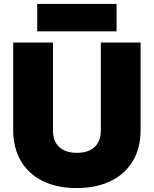

<svg xmlns="http://www.w3.org/2000/svg" viewBox="-20 -945 781 975"><path d="M47 -284V-729H249V-283Q249 -228 280.5 -198.5Q312 -169 371 -169Q429 -169 460.5 -198.5Q492 -228 492 -283V-729H694V-284Q694 -192 653.5 -125.5Q613 -59 540 -24.5Q467 10 369 10Q268 10 195.5 -26.5Q123 -63 85 -129.5Q47 -196 47 -284ZM169 -925H572V-786H169Z"/></svg>

Font: Mona Sans Black
Style: Regular
Weight: 900
Designer: Deni Anggara
Foundry: GitHub
Version: Version 2.000